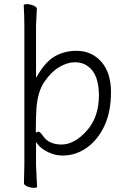

<svg xmlns="http://www.w3.org/2000/svg" viewBox="-20 -730 612 922"><path d="M94 -705Q94 -710 109 -710Q124 -710 140.5 -703.5Q157 -697 157 -687L153 -610V-356L162 -371Q202 -438 247.5 -462Q293 -486 347 -486Q420 -486 466.5 -433.5Q513 -381 513 -287.5Q513 -194 482 -127Q451 -60 398 -21.5Q345 17 279 17Q245 17 211 0.5Q177 -16 162 -36L153 -48V61L158 167Q158 172 143 172Q128 172 111.5 165.5Q95 159 95 149L97 60V-601Q97 -654 94 -705ZM152 -93Q162 -98 164 -98Q172 -98 186 -78Q214 -36 275.5 -36Q337 -36 396 -101.5Q455 -167 455 -272Q455 -377 399 -414Q375 -431 339.5 -431Q304 -431 265.5 -408.5Q227 -386 194 -338.5Q161 -291 155 -209Q152 -167 152 -101Z"/></svg>

Font: Moon Stars Kai T Light
Style: Regular
Weight: 300
Designer: GuiWonder
Version: Version 1.101